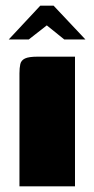

<svg xmlns="http://www.w3.org/2000/svg" viewBox="-20 -661 335 681"><path d="M49 0Q49 -100 49 -200.5Q49 -301 49 -401Q49 -420 52 -433.5Q55 -447 68.5 -453.5Q82 -460 113 -460H246V0ZM11 -521 123 -641H170L283 -521H208L146 -571L82 -521Z"/></svg>

Font: Genos ExtraBold
Style: Regular
Weight: 800
Designer: Robert E. Leuschke
Foundry: Robert E. Leuschke
Version: Version 1.010